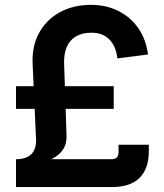

<svg xmlns="http://www.w3.org/2000/svg" viewBox="-20 -758 666 778"><path d="M45.4 -89.4V-112.8Q85.9 -112.8 106.9 -133.3Q127.9 -153.8 126 -194.3L112.3 -496.1Q108.4 -569.8 138.2 -624.3Q168 -678.7 222.7 -708.5Q277.3 -738.3 348.6 -738.3Q410.6 -738.3 460 -713.4Q509.3 -688.5 540.5 -643.6Q571.8 -598.6 579.6 -537.1L455.6 -521.5Q449.7 -571.3 422.9 -598.4Q396 -625.5 350.6 -625.5Q312.5 -625.5 287.4 -610.4Q262.2 -595.2 250.5 -567.6Q238.8 -540 239.7 -502.4L249.5 -211.4Q251 -175.3 235.4 -152.3Q219.7 -129.4 194.6 -116.5Q169.4 -103.5 140.6 -97.7Q111.8 -91.8 86.4 -90.6Q61 -89.4 45.4 -89.4ZM44.9 0V-112.8H430.2Q446.3 -112.8 453.4 -119.9Q460.4 -127 460.4 -143.1V-171.4H583V-145.5Q583 -74.2 545.4 -37.1Q507.8 0 433.1 0ZM44.9 -316.9V-408.7H440.9V-316.9Z"/></svg>

Font: V-Inter
Style: SemiBold-600
Weight: 600
Designer: Rasmus Andersson
Foundry: rsms
Version: Version 4.000;git-4146feb